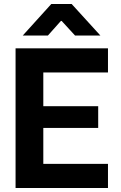

<svg xmlns="http://www.w3.org/2000/svg" viewBox="-20 -942 607 962"><path d="M197 -579V-410H472V-301H197V-121H521V0H58V-700H521V-579ZM237 -922H339L483 -764H356L289 -837H285L220 -764H94Z"/></svg>

Font: Be Vietnam
Style: Bold
Weight: 700
Designer: Gabriel Lam
Foundry: TypeRant
Version: Version 4.000